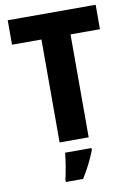

<svg xmlns="http://www.w3.org/2000/svg" viewBox="-100 -869 734 1060"><g transform="rotate(-10 266.5 -339.5)"><path d="M348 -93V-670H513V-807H20V-670H185V-93ZM353 -21V-32H205C202 9 190 76 181 115V128H278C310 77 334 28 353 -21Z"/></g></svg>

Font: Noto Sans Kannada UI SemiCondensed ExtraBold
Style: Regular
Weight: 800
Width: 4
Designer: Jelle Bosma - Monotype Design Team
Foundry: Monotype Imaging Inc.
Version: Version 2.005